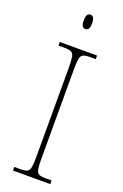

<svg xmlns="http://www.w3.org/2000/svg" viewBox="-171 -953 641 1002"><g transform="rotate(20 149.5 -451.5)"><path d="M45 0V-20H79Q104 -20 116 -26Q128 -32 131.5 -51Q135 -70 135 -108V-606Q135 -645 131.5 -663.5Q128 -682 116 -688Q104 -694 79 -694H45V-714H252V-694H219Q194 -694 182 -688Q170 -682 166.5 -663.5Q163 -645 163 -606V-108Q163 -70 166.5 -51Q170 -32 182 -26Q194 -20 219 -20H252V0ZM147 -823Q137 -823 130.5 -831Q124 -839 124 -863Q124 -886 130.5 -894.5Q137 -903 147 -903Q157 -903 163.5 -894.5Q170 -886 170 -863Q170 -839 163.5 -831Q157 -823 147 -823Z"/></g></svg>

Font: Noto Serif Khmer SemiCondensed Thin
Style: Regular
Weight: 250
Width: 4
Designer: Danh Hong and the Monotype Design Team
Foundry: Monotype Imaging Inc.
Version: Version 2.004